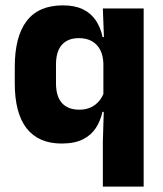

<svg xmlns="http://www.w3.org/2000/svg" viewBox="-20 -523 606 715"><path d="M209.5 11.5Q123.5 11.5 79.2 -45Q35 -101.5 35 -213V-273.5Q35 -387 79.5 -445Q124 -503 214 -503Q258.5 -503 288.5 -488.5Q318.5 -474 336.5 -447.5Q354.5 -421 362 -385H403.5L365 -286Q364 -316.5 353 -337.5Q342 -358.5 322 -369.8Q302 -381 274 -381Q232.5 -381 210.5 -356.2Q188.5 -331.5 188.5 -282.5V-213Q188.5 -164 210.8 -139.2Q233 -114.5 276 -114.5Q299.5 -114.5 317.8 -123Q336 -131.5 348.8 -146.5Q361.5 -161.5 367.5 -180.5L404.5 -106.5H361.5Q354.5 -73.5 337 -46.5Q319.5 -19.5 288.5 -4Q257.5 11.5 209.5 11.5ZM363 172V5L367 -127L365 -150V-348.5L367.5 -373L363 -491.5H515V172Z"/></svg>

Font: Anek Gujarati Medium
Style: Bold
Weight: 700
Version: Version 1.003